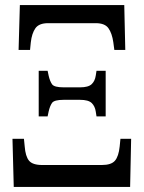

<svg xmlns="http://www.w3.org/2000/svg" viewBox="-20 -734 565 754"><path d="M53 -538 58 -714H468L472 -538H429L425 -568Q420 -603 406 -623Q392 -643 356 -643H169Q133 -643 119 -623Q105 -603 101 -568L98 -538ZM132 -277V-456H167L171 -437Q176 -415 184.5 -403Q193 -391 230 -391H294Q327 -391 340 -403.5Q353 -416 356 -437L359 -456H395V-277H359L356 -296Q353 -317 340 -329.5Q327 -342 294 -342H230Q193 -342 184.5 -330Q176 -318 171 -296L167 -277ZM34 0 29 -189H74L77 -159Q80 -120 94 -103Q108 -86 146 -86H380Q417 -86 431.5 -103Q446 -120 450 -159L453 -189H495L491 0Z"/></svg>

Font: Noto Serif ExtraCondensed Medium
Style: Regular
Weight: 500
Width: 2
Designer: Monotype Design Team
Foundry: Monotype Imaging Inc.
Version: Version 2.015